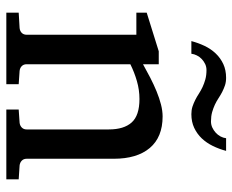

<svg xmlns="http://www.w3.org/2000/svg" viewBox="-84 -651 735 607"><g transform="rotate(90 283.5 -347.5)"><path d="M326.2 0V-39.1L368.2 -42Q377 -43 383.1 -48.8Q389.2 -54.7 389.2 -64V-324.2Q389.2 -371.6 367.2 -396.2Q345.2 -420.9 293 -420.9Q264.2 -420.9 236.3 -412.8Q208.5 -404.8 183.1 -392.1V-64Q183.1 -54.7 189 -48.8Q194.8 -43 204.1 -42L246.1 -39.1V0H20V-39.1L68.8 -42Q78.1 -43 84 -48.8Q89.8 -54.7 89.8 -64V-411.1H20V-443.8L142.1 -481.9H183.1V-432.1Q204.1 -443.8 225.8 -455.1Q247.6 -466.3 269 -475.1Q290.5 -483.9 310.5 -489Q330.6 -494.1 348.1 -494.1Q413.6 -494.1 447.8 -453.6Q481.9 -413.1 481.9 -339.8V-64Q481.9 -54.7 488 -48.8Q494.1 -43 502.9 -42L546.9 -39.1V0ZM457 -694.8Q451.2 -672.9 441.4 -652.8Q431.6 -632.8 417.5 -617.9Q403.3 -603 384.3 -594Q365.2 -585 340.8 -585Q327.6 -585 316.7 -588.6Q305.7 -592.3 295.7 -597.4Q285.6 -602.5 275.9 -608.9Q266.1 -615.2 255.1 -620.4Q244.1 -625.5 231 -629.2Q217.8 -632.8 201.7 -632.8Q191.4 -632.8 182.6 -628.7Q173.8 -624.5 166.7 -617.9Q159.7 -611.3 155.3 -602.5Q150.9 -593.8 149.9 -585H109.9Q115.7 -606.9 125.2 -627Q134.8 -647 149.2 -662.1Q163.6 -677.2 182.6 -686Q201.7 -694.8 226.1 -694.8Q239.3 -694.8 250 -691.2Q260.7 -687.5 270.8 -682.4Q280.8 -677.2 290.3 -670.9Q299.8 -664.6 310.8 -659.4Q321.8 -654.3 334.7 -650.6Q347.7 -647 363.8 -647Q374 -647 383.1 -651.1Q392.1 -655.3 399.4 -661.9Q406.7 -668.5 411.4 -677.2Q416 -686 417 -694.8Z"/></g></svg>

Font: BabelStone Ogham Pictish
Style: Regular
Weight: 400
Designer: Andrew West
Foundry: BabelStone
Version: Version 1.02 March 14, 2022